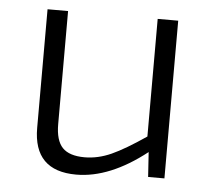

<svg xmlns="http://www.w3.org/2000/svg" viewBox="-42 -529 651 587"><g transform="rotate(5 283.5 -236.0)"><path d="M482 -484V0H432L427 -76Q315 12 212 12Q81 12 81 -120V-484H144V-137Q144 -87 165 -65Q186 -43 233 -43Q274 -43 315 -61.5Q356 -80 419 -123V-484Z"/></g></svg>

Font: Exo 2.0 Light
Style: Regular
Weight: 300
Designer: Natanael Gama
Version: Version 1.001;PS 001.001;hotconv 1.0.70;makeotf.lib2.5.58329